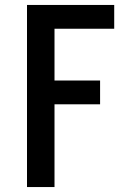

<svg xmlns="http://www.w3.org/2000/svg" viewBox="-20 -755 540 775"><path d="M89 0V-735H441V-639H200V-430H384V-334H200V0Z"/></svg>

Font: Iosevka
Style: Bold
Weight: 700
Monospace: yes
Designer: Belleve Invis
Foundry: Belleve Invis
Version: Version 32.5.0; ttfautohint (v1.8.4)